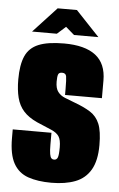

<svg xmlns="http://www.w3.org/2000/svg" viewBox="-54 -779 512 825"><g transform="rotate(5 202.5 -366.5)"><path d="M199 8Q140 8 98.5 -6.5Q57 -21 35.5 -59.5Q14 -98 14 -169V-206Q56 -206 97.5 -206Q139 -206 181 -206V-155Q181 -128 183.5 -114.5Q186 -101 190.5 -96.5Q195 -92 202 -92Q213 -92 217.5 -102.5Q222 -113 222 -147Q222 -179 212 -194Q202 -209 178.5 -219Q155 -229 115 -246Q78 -263 57 -286.5Q36 -310 27.5 -343.5Q19 -377 19 -422Q19 -485 35.5 -522.5Q52 -560 92 -576.5Q132 -593 202 -593Q292 -593 338 -557.5Q384 -522 384 -449V-373Q344 -373 304.5 -373Q265 -373 225 -373V-399Q225 -440 222.5 -453.5Q220 -467 204 -467Q191 -467 187.5 -458Q184 -449 184 -427Q184 -398 195.5 -383Q207 -368 226 -360.5Q245 -353 266 -345Q310 -329 337.5 -311.5Q365 -294 378 -262.5Q391 -231 391 -171Q391 -104 368 -64.5Q345 -25 302 -8.5Q259 8 199 8ZM60 -632 161 -741H244L346 -633H241L204 -665L167 -632Z"/></g></svg>

Font: Alumni Sans Thin Black
Style: Regular
Weight: 900
Version: Version 1.018